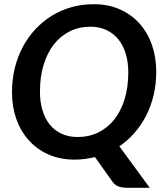

<svg xmlns="http://www.w3.org/2000/svg" viewBox="-20 -751 772 913"><path d="M723 -410Q723 -352.5 710.8 -300Q698.5 -247.5 675.5 -202.2Q652.5 -157 620.2 -119.8Q588 -82.5 547.5 -55.5L692 142H586Q562.5 142 544.8 136Q527 130 514.5 112.5L431.5 -4Q408.5 1.5 384.2 4.8Q360 8 334.5 8Q265.5 8 210.5 -16.5Q155.5 -41 116.8 -84Q78 -127 57.5 -185.5Q37 -244 37 -312.5Q37 -372.5 50.2 -426.8Q63.5 -481 88.2 -527.5Q113 -574 147.8 -611.5Q182.5 -649 225.8 -675.8Q269 -702.5 319.5 -716.8Q370 -731 426 -731Q495 -731 550 -706.5Q605 -682 643.5 -639Q682 -596 702.5 -537.2Q723 -478.5 723 -410ZM590 -407Q590 -456 577.8 -496Q565.5 -536 542.2 -564.5Q519 -593 485.5 -608.5Q452 -624 410 -624Q356 -624 311.8 -602Q267.5 -580 236 -539.5Q204.5 -499 187.2 -442Q170 -385 170 -315.5Q170 -266.5 182 -226.5Q194 -186.5 217 -158.2Q240 -130 273.2 -114.8Q306.5 -99.5 349 -99.5Q403.5 -99.5 448 -121.5Q492.5 -143.5 524 -183.5Q555.5 -223.5 572.8 -280.2Q590 -337 590 -407Z"/></svg>

Font: Lato TR
Style: Bold Italic
Weight: 700
Italic angle: -12°
Designer: Lukasz Dziedzic
Foundry: tyPoland Lukasz Dziedzic
Version: Version 1.104 2013